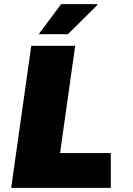

<svg xmlns="http://www.w3.org/2000/svg" viewBox="-20 -907 640 927"><path d="M34 0 131 -686H343L270 -168H515V0ZM167 -742 275 -887H449L451 -884L308 -742Z"/></svg>

Font: Chivo Mono Medium Black
Style: Italic
Weight: 900
Italic angle: -8.05°
Monospace: yes
Version: Version 1.008